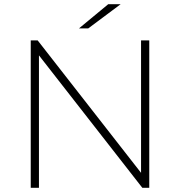

<svg xmlns="http://www.w3.org/2000/svg" viewBox="-20 -892 855 912"><path d="M165 -629 656 0H689V-700H650V-71L159 -700H126V0H165ZM399 -757 553 -872H494L355 -757Z"/></svg>

Font: Montserrat-Alt1 ExtLt
Style: Regular
Weight: 200
Designer: Differentunic
Foundry: Differentunic
Version: Version 7.222